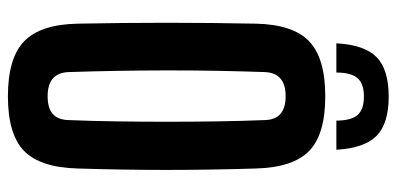

<svg xmlns="http://www.w3.org/2000/svg" viewBox="-284 -730 1022 495"><g transform="rotate(90 227.5 -482.0)"><path d="M227.6 9.1Q129.7 9.1 86.2 -32.5Q42.6 -74.1 40.5 -170.5Q39.4 -226.3 38.8 -284Q38.2 -341.7 38.2 -400.3Q38.2 -458.9 38.8 -516.6Q39.4 -574.3 40.5 -630.2Q42.6 -726.3 86.2 -767.7Q129.7 -809.1 227.6 -809.1Q325.8 -809.1 368.5 -767.7Q411.2 -726.3 413.9 -630.2Q415.7 -573.6 416.6 -515.8Q417.6 -458 417.6 -399.7Q417.6 -341.4 416.6 -283.8Q415.7 -226.3 413.9 -170.5Q411.2 -74.1 368.5 -32.5Q325.8 9.1 227.6 9.1ZM227.6 -93.3Q258.6 -93.3 273.6 -106.8Q288.6 -120.4 289.1 -147.9Q291.5 -205.7 292.4 -270.1Q293.4 -334.4 293.4 -401Q293.4 -467.6 292.4 -531.6Q291.4 -595.7 289.1 -652.7Q288.6 -680 273.3 -693.4Q257.9 -706.9 227.6 -706.9Q197.4 -706.9 181.9 -693.4Q166.3 -680 165.3 -652.7Q163.3 -595.7 162.1 -531.6Q160.9 -467.6 161 -401Q161.1 -334.4 162.2 -270.1Q163.4 -205.7 165.3 -147.9Q166.3 -120.4 181.9 -106.8Q197.4 -93.3 227.6 -93.3ZM228.5 -972.6Q297.9 -972.6 329.6 -941.4Q361.4 -910.2 365.6 -837.7H290.5Q290.3 -875.8 276 -892.3Q261.6 -908.7 228.5 -908.7Q195.3 -908.7 181 -892.3Q166.6 -875.8 166.5 -837.7H91.2Q95 -910.2 126.8 -941.4Q158.7 -972.6 228.5 -972.6Z"/></g></svg>

Font: Big Shoulders Thin
Style: Regular
Weight: 100
Designer: Patric King
Foundry: XO Type Co
Version: Version 2.002